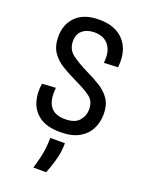

<svg xmlns="http://www.w3.org/2000/svg" viewBox="-142 -611 679 890"><g transform="rotate(20 197.5 -165.5)"><path d="M197 12Q130 12 93.5 -15Q57 -42 45.5 -84Q34 -126 42 -170L109 -174Q96 -52 197 -52Q246 -52 267 -76.5Q288 -101 288 -133Q288 -173 260 -193.5Q232 -214 181 -238Q143 -256 110.5 -276Q78 -296 58 -325.5Q38 -355 38 -402Q38 -463 77 -501.5Q116 -540 191 -540Q272 -540 314 -492.5Q356 -445 347 -362L278 -359Q285 -413 261.5 -445Q238 -477 190 -477Q154 -477 131.5 -458.5Q109 -440 109 -405Q109 -364 139.5 -341Q170 -318 217 -295Q257 -276 289 -256Q321 -236 340 -207.5Q359 -179 359 -134Q359 -97 343 -63.5Q327 -30 291.5 -9Q256 12 197 12ZM137 209Q156 145 160 111.5Q164 78 164 53H236Q236 98 223.5 140.5Q211 183 200 209Z"/></g></svg>

Font: Bricolage Grotesque 12pt Condensed Light
Style: Regular
Weight: 300
Width: 3
Designer: Mathieu Triay
Foundry: Atelier Triay
Version: Version 1.001; ttfautohint (v1.8.4.7-5d5b);gftools[0.9.33.de